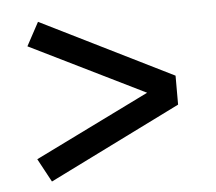

<svg xmlns="http://www.w3.org/2000/svg" viewBox="-39 -598 579 515"><g transform="rotate(-5 250.0 -340.0)"><path d="M81 -125 47 -188 356 -340 47 -492 81 -555 436 -379V-301Z"/></g></svg>

Font: Zed Mono
Style: Regular
Weight: 400
Monospace: yes
Designer: Belleve Invis
Foundry: Belleve Invis
Version: Version 1.0.0; ttfautohint (v1.8.4)